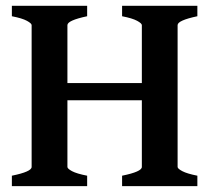

<svg xmlns="http://www.w3.org/2000/svg" viewBox="-20 -635 723 655"><path d="M396.5 0V-35.6Q463.9 -49.3 463.9 -65.4V-549.3Q463.9 -555.2 447.8 -564Q431.6 -572.8 396.5 -579.6V-615.2H653.3V-579.6Q585.9 -565.4 585.9 -549.3V-65.4Q585.9 -59.6 602.1 -51Q618.2 -42.5 653.3 -35.6V0ZM196.3 -293V-351.6H473.6V-293ZM20.5 0V-35.6Q87.9 -49.3 87.9 -65.4V-549.3Q87.9 -555.2 71.8 -564Q55.7 -572.8 20.5 -579.6V-615.2H277.3V-579.6Q210 -565.4 210 -549.3V-65.4Q210 -59.6 225.8 -51Q241.7 -42.5 277.3 -35.6V0Z"/></svg>

Font: Gentium Plus
Style: Bold
Weight: 700
Designer: Victor Gaultney, Annie Olsen, Iska Routamaa, Becca Hirsbrunner
Foundry: SIL International
Version: Version 6.101